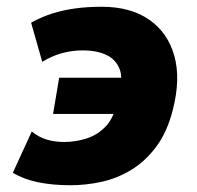

<svg xmlns="http://www.w3.org/2000/svg" viewBox="-20 -537 583 568"><path d="M188 11Q135 11 92 2Q49 -7 18 -26L74 -148Q95 -131 118.5 -124Q142 -117 170 -117Q205 -117 238 -128Q271 -139 295 -165.5Q319 -192 326 -239L321 -200H137L155 -307H344L332 -258Q345 -307 333 -335Q321 -363 292.5 -375.5Q264 -388 226 -388Q193 -388 162.5 -379.5Q132 -371 105 -354L72 -470Q103 -487 134.5 -497Q166 -507 202 -512Q238 -517 281 -517Q366 -517 421 -479Q476 -441 495.5 -372.5Q515 -304 491 -211Q474 -145 441.5 -102Q409 -59 367.5 -34Q326 -9 280 1Q234 11 188 11Z"/></svg>

Font: Nunito Sans 7pt Condensed Black
Style: Italic
Weight: 900
Width: 3
Italic angle: -9°
Designer: Vernon Adams
Foundry: Vernon Adams
Version: Version 3.101;gftools[0.9.27]